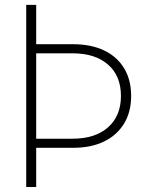

<svg xmlns="http://www.w3.org/2000/svg" viewBox="-20 -752 623 772"><path d="M125.5 0H85.4V-732.4H125.5V-574.2H274.4Q346.2 -574.2 398.7 -549.1Q451.2 -523.9 479.2 -477.3Q507.3 -430.7 507.3 -366.2Q507.3 -302.2 479 -255.4Q450.7 -208.5 398.4 -183.1Q346.2 -157.7 274.4 -157.7H125.5ZM125.5 -194.3H272Q362.8 -194.3 414.6 -240.2Q466.3 -286.1 466.3 -366.2Q466.3 -446.8 414.6 -492.2Q362.8 -537.6 272 -537.6H125.5Z"/></svg>

Font: Kumbh Sans ExtraLight
Style: Regular
Weight: 250
Version: Version 1.005